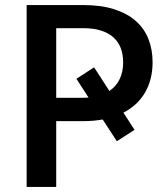

<svg xmlns="http://www.w3.org/2000/svg" viewBox="-20 -740 650 760"><path d="M413 -380Q440 -398 453.8 -427Q467.5 -456 467.5 -493.5Q467.5 -525 457.8 -550Q448 -575 428.5 -592.5Q409 -610 379.2 -619.2Q349.5 -628.5 309.5 -628.5H202.5V-353H309.5Q315 -353 320.2 -353.2Q325.5 -353.5 330.5 -354L282.5 -428L352.5 -473.5ZM309.5 -720Q380 -720 431.8 -703.5Q483.5 -687 517.2 -657.2Q551 -627.5 567.5 -585.8Q584 -544 584 -493.5Q584 -426.5 555 -375.2Q526 -324 468.5 -294L512.5 -226L442.5 -181L386.5 -267Q369 -264 349.8 -262.2Q330.5 -260.5 309.5 -260.5H202.5V0H85.5V-720Z"/></svg>

Font: Lato SemiBold
Style: Regular
Weight: 600
Designer: Lukasz Dziedzic with Adam Twardoch and Botio Nikoltchev
Foundry: tyPoland Lukasz Dziedzic
Version: Version 2.015; 2015-08-06; http://www.latofonts.com/